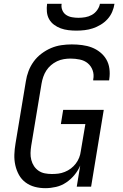

<svg xmlns="http://www.w3.org/2000/svg" viewBox="-20 -975 640 1003"><path d="M217 8Q188 8 161.5 1Q135 -6 113.5 -22Q92 -38 79 -61.5Q66 -85 60 -112Q54 -139 55 -167.5Q56 -196 61 -225L115 -550Q119 -577 129 -603.5Q139 -630 156 -653.5Q173 -677 197 -695Q221 -713 247 -724Q273 -735 300.5 -739Q328 -743 355 -743Q382 -743 409 -739.5Q436 -736 459.5 -727Q483 -718 503 -702Q523 -686 535.5 -664.5Q548 -643 551.5 -616.5Q555 -590 551 -563L550 -555H467V-560Q472 -585 464 -607.5Q456 -630 438.5 -644.5Q421 -659 397 -664Q373 -669 348 -669Q331 -669 313 -666Q295 -663 278 -655Q261 -647 246.5 -634.5Q232 -622 222 -606.5Q212 -591 206 -573.5Q200 -556 197 -538L143 -213Q140 -194 139.5 -175.5Q139 -157 143.5 -139.5Q148 -122 157.5 -107.5Q167 -93 181.5 -83Q196 -73 214 -69.5Q232 -66 251 -66Q268 -66 284.5 -68Q301 -70 318.5 -77Q336 -84 350.5 -95Q365 -106 376 -120.5Q387 -135 393.5 -151.5Q400 -168 402 -185L426 -327H298L310 -401H522L456 0H381L399 -110Q388 -84 369 -61Q350 -38 325.5 -21.5Q301 -5 272.5 1.5Q244 8 217 8ZM379 -815Q358 -815 337 -817.5Q316 -820 297 -827Q278 -834 262 -846Q246 -858 236.5 -875Q227 -892 225 -913Q223 -934 226 -955H302Q299 -938 305.5 -922Q312 -906 325.5 -897Q339 -888 356 -885Q373 -882 390 -882Q407 -882 425 -885Q443 -888 459.5 -897Q476 -906 487.5 -922Q499 -938 502 -955H578Q575 -934 566 -913Q557 -892 541.5 -875Q526 -858 506 -846Q486 -834 465 -827Q444 -820 422 -817.5Q400 -815 379 -815Z"/></svg>

Font: Iosevka Extended
Style: Italic
Weight: 400
Width: 7
Italic angle: -9°
Monospace: yes
Designer: Belleve Invis
Foundry: Belleve Invis
Version: Version 32.5.0; ttfautohint (v1.8.4)